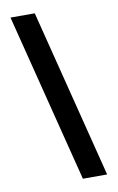

<svg xmlns="http://www.w3.org/2000/svg" viewBox="-93 -778 575 938"><g transform="rotate(-10 194.5 -308.5)"><path d="M28.4 -727.3H148.8L360.4 109.4H240.1Z"/></g></svg>

Font: Interface
Style: Bold
Weight: 700
Designer: Rasmus Andersson
Foundry: rsms
Version: Version 1.8